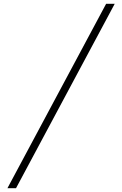

<svg xmlns="http://www.w3.org/2000/svg" viewBox="-20 -843 640 1006"><path d="M19 143 536 -823H581L64 143Z"/></svg>

Font: Iosevka Slab XLtExObl
Style: Regular
Weight: 200
Width: 7
Italic angle: -9°
Monospace: yes
Designer: Belleve Invis
Foundry: Belleve Invis
Version: Version 11.1.1; ttfautohint (v1.8.3)